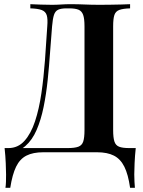

<svg xmlns="http://www.w3.org/2000/svg" viewBox="-20 -728 685 918"><path d="M602 -708V-688Q568 -687 550.5 -680.5Q533 -674 527 -656.5Q521 -639 521 -602V-106Q521 -70 527 -51.5Q533 -33 549.5 -26.5Q566 -20 598 -20H629Q625 17 623.5 52.5Q622 88 622 106Q622 125 623 141.5Q624 158 625 170H602Q593 106 574.5 69Q556 32 524.5 16Q493 0 444 0H187Q138 0 106.5 16Q75 32 57 69Q39 106 29 170H6Q8 158 8.5 141.5Q9 125 9 106Q9 88 7.5 52.5Q6 17 2 -20H303Q337 -20 354.5 -26.5Q372 -33 378 -51.5Q384 -70 384 -106V-602Q384 -639 377.5 -657Q371 -675 355.5 -681.5Q340 -688 311 -688H298Q272 -688 258 -681.5Q244 -675 238 -656.5Q232 -638 229 -602Q224 -545 219.5 -479Q215 -413 208 -345.5Q201 -278 188.5 -216.5Q176 -155 155 -106.5Q134 -58 101 -29.5Q68 -1 20 -1V-20Q66 -20 97 -54.5Q128 -89 147.5 -148Q167 -207 178 -282.5Q189 -358 195 -440Q201 -522 206 -602Q209 -637 203.5 -655Q198 -673 179.5 -680Q161 -687 125 -688V-708Q146 -707 175 -706Q204 -705 228 -705Q251 -705 272.5 -706.5Q294 -708 316 -708Q354 -708 385 -706.5Q416 -705 459 -705Q483 -705 509.5 -705.5Q536 -706 561 -706.5Q586 -707 602 -708Z"/></svg>

Font: Playfair Display SemiBold
Style: Regular
Weight: 600
Designer: Claus Eggers Sørensen
Foundry: Claus Eggers Sørensen
Version: Version 1.203